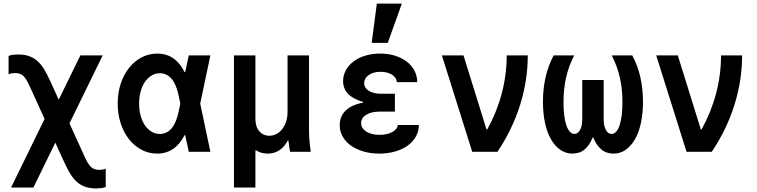

<svg xmlns="http://www.w3.org/2000/svg" viewBox="-20 -850 4240 1075"><path d="M340 59Q356 94 372.5 121.5Q389 149 409.5 167.5Q430 186 456.5 195.5Q483 205 518 205Q532 205 545 203.5Q558 202 572 197V94Q564 98 554.5 99.5Q545 101 536 101Q504 101 487.5 83Q471 65 455 30L260 -399Q244 -434 227.5 -461.5Q211 -489 190.5 -507.5Q170 -526 143.5 -535.5Q117 -545 82 -545Q68 -545 55 -543.5Q42 -542 28 -537V-434Q36 -438 45.5 -439.5Q55 -441 64 -441Q96 -441 112.5 -423Q129 -405 145 -370ZM42 200H167L355 -185H230ZM242 -155H367L555 -540H430Z M997 -305V-235L979 -320Q966 -380 939.6 -410Q913.1 -440 875 -440Q849.9 -440 828.4 -427Q807 -414 791.5 -391.5Q776 -369 767.5 -337.8Q759 -306.6 759 -269.8Q759 -233 767.5 -202Q776 -171 791.5 -148.3Q807 -125.7 828.5 -112.8Q849.9 -100 875 -100Q913.1 -100 939.6 -130Q966 -160 979 -220ZM1051 -210Q1028 -98 980.5 -44Q933 10 860 10Q812.5 10 772.3 -11.5Q732 -33 702.4 -70.3Q672.8 -107.7 655.9 -159Q639 -210.3 639 -270Q639 -330 656 -381.5Q673 -433 703 -470.5Q733 -508 773.3 -529Q813.5 -550 861 -550Q934 -550 981 -496Q1028 -442 1051 -330L1063 -270ZM1003 -447H1017L1037 -540H1158L1101 -270L1158 0H1037L1017 -93H1003L1022 -270Z M1290 200H1410V-8H1414Q1428 1 1444.5 5.5Q1461 10 1479 10Q1516 10 1544.5 -9Q1573 -28 1591 -63H1595Q1597 -46 1599 -30.5Q1601 -15 1604 0H1720Q1715 -32 1712.5 -64.5Q1710 -97 1710 -130V-540H1590V-225Q1590 -196 1582.5 -171.5Q1575 -147 1561.5 -129Q1548 -111 1529 -100.5Q1510 -90 1488 -90Q1453 -90 1431.5 -115.5Q1410 -141 1410 -185V-540H1290Z M2202 -390H2316Q2316 -425 2300.5 -454.5Q2285 -484 2257.5 -505Q2230 -526 2192 -538Q2154 -550 2109 -550Q2064 -550 2025.5 -538.5Q1987 -527 1959.5 -506Q1932 -485 1916.5 -457Q1901 -429 1901 -396Q1901 -354 1928.5 -325Q1956 -296 2013 -279V-275Q1950 -264 1916 -231.5Q1882 -199 1882 -149Q1882 -115 1898.5 -85.5Q1915 -56 1944.5 -35Q1974 -14 2015 -2Q2056 10 2104 10Q2152 10 2193 -2Q2234 -14 2263 -35Q2292 -56 2308.5 -85.5Q2325 -115 2325 -150H2207Q2205 -126 2176 -110.5Q2147 -95 2105 -95Q2059 -95 2030.5 -113.5Q2002 -132 2002 -161Q2002 -190 2030.5 -207.5Q2059 -225 2106 -225H2191V-325H2114Q2071 -325 2045 -341.5Q2019 -358 2019 -385Q2019 -412 2044.5 -430Q2070 -448 2111 -448Q2149 -448 2174.5 -432Q2200 -416 2202 -390ZM2230 -830H2090L2061 -610H2151Z M2624 0H2765Q2849 -125 2892 -262.5Q2935 -400 2935 -540H2817Q2817 -432 2789.5 -327.5Q2762 -223 2708 -125H2704L2575 -540H2454Z M3415 10Q3453 10 3483 -11Q3513 -32 3535 -70Q3557 -108 3568.5 -161.5Q3580 -215 3580 -281Q3580 -352 3565.5 -417Q3551 -482 3520 -540H3405Q3436 -480 3450.5 -416Q3465 -352 3465 -278Q3465 -238 3461 -205Q3457 -172 3449 -148.5Q3441 -125 3429.5 -112.5Q3418 -100 3404 -100Q3384 -100 3372 -123Q3360 -146 3360 -182V-402H3240V-182Q3240 -146 3228 -123Q3216 -100 3196 -100Q3182 -100 3170.5 -112.5Q3159 -125 3151 -148.5Q3143 -172 3139 -205Q3135 -238 3135 -278Q3135 -352 3149.5 -416Q3164 -480 3195 -540H3080Q3049 -482 3034.5 -417Q3020 -352 3020 -281Q3020 -215 3031.5 -161.5Q3043 -108 3065 -70Q3087 -32 3117.5 -11Q3148 10 3185 10Q3226 10 3254 -14Q3282 -38 3298 -80H3302Q3318 -38 3346 -14Q3374 10 3415 10Z M3824 0H3965Q4049 -125 4092 -262.5Q4135 -400 4135 -540H4017Q4017 -432 3989.5 -327.5Q3962 -223 3908 -125H3904L3775 -540H3654Z"/></svg>

Font: CommitMonoV143 ExtLt
Style: Regular
Weight: 200
Monospace: yes
Designer: Eigil Nikolajsen
Foundry: Eigil Nikolajsen
Version: Version 1.143